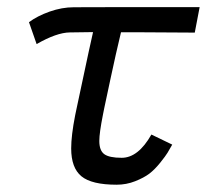

<svg xmlns="http://www.w3.org/2000/svg" viewBox="-20 -518 582 540"><path d="M333.5 -498H393.1Q393.1 -498 460.9 -498H532.7H541.5L527.8 -426.3L379.4 -427.2H320.3Q306.2 -368.7 291 -297.4Q275.9 -226.1 273.4 -214.8L269.5 -195.3Q259.3 -144 259.3 -121.6Q259.3 -94.7 273.2 -84.5Q287.1 -74.2 322.3 -74.2Q368.7 -74.2 405.8 -139.6L464.4 -111.3Q456.1 -96.7 451.2 -88.4Q446.3 -80.1 430.7 -60.5Q415 -41 399.9 -29.5Q384.8 -18.1 360.1 -8.3Q335.4 1.5 308.1 1.5Q237.8 1.5 209 -22.2Q180.2 -45.9 180.2 -100.6Q180.2 -136.7 191.4 -193.8L195.8 -214.8Q200.7 -236.3 215.3 -306.2Q230 -376 241.7 -427.7L176.3 -426.8Q139.2 -426.3 83 -394L61.5 -455.6Q85 -473.1 119.6 -485.4Q154.3 -497.6 187.5 -497.6Z"/></svg>

Font: Fantasque Sans Mono
Style: Italic
Weight: 400
Italic angle: -11°
Monospace: yes
Designer: Jany Belluz
Version: Version 1.8.0 ; ttfautohint (v1.8.2)